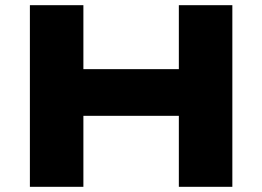

<svg xmlns="http://www.w3.org/2000/svg" viewBox="-20 -720 1011 740"><path d="M95.2 0V-700H301.4V-453.5H669.3V-700H875.5V0H669.3V-273.6H301.4V0Z"/></svg>

Font: Science Gothic
Style: Regular
Weight: 400
Designer: Thomas Phinney, Vassil Kateliev, Brandon Buerkle
Foundry: Font Detective LLC
Version: Version 1.018